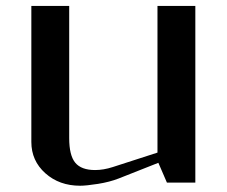

<svg xmlns="http://www.w3.org/2000/svg" viewBox="-20 -603 748 634"><path d="M83.5 -583.5Q83.5 -583.5 208.5 -583.5V-147Q208.5 -89.8 228.5 -65.7Q248.5 -41.5 293.9 -41.5Q321.8 -41.5 352.1 -51.3L500 -99.1V-583.5H625V0H531.2L502.9 -65.4L372.1 -13.7Q342.3 -2 303.5 4.2Q264.6 10.3 244.6 10.3Q175.8 10.3 129.6 -31Q83.5 -72.3 83.5 -134.3Z"/></svg>

Font: Resagnicto
Style: Bold
Weight: 700
Version: Version 0.9991